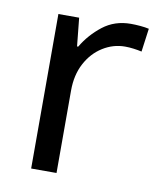

<svg xmlns="http://www.w3.org/2000/svg" viewBox="-67 -601 548 656"><g transform="rotate(10 206.5 -273.0)"><path d="M335 -546Q350 -546 367.5 -544.5Q385 -543 398 -540L387 -459Q374 -462 358.5 -464Q343 -466 329 -466Q288 -466 252 -443.5Q216 -421 194.5 -380.5Q173 -340 173 -286V0H85V-536H157L167 -438H171Q197 -482 238 -514Q279 -546 335 -546Z"/></g></svg>

Font: Noto Sans Hebrew Droid
Style: Regular
Weight: 400
Designer: Monotype Design Team
Foundry: Monotype Imaging Inc.
Version: Version 1.100